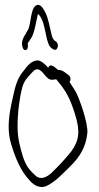

<svg xmlns="http://www.w3.org/2000/svg" viewBox="-20 -740 401 776"><path d="M15 -228C15 -200 19 -178 25 -158C44 -95 66 -47 97 -14C113 6 138 23 165 13C200 -2 232 -36 267 -71C300 -104 327 -143 333 -202C337 -242 299 -348 284 -373C275 -386 268 -398 261 -409C267 -417 266 -428 259 -435L247 -444C236 -453 226 -458 217 -457H215C206 -464 183 -489 175 -466C165 -478 148 -494 133 -496C108 -496 89 -473 75 -453C57 -433 44 -403 36 -364C27 -324 15 -277 15 -228ZM51 -229C51 -285 59 -345 70 -387C78 -414 90 -426 105 -442C115 -452 119 -460 133 -460C158 -454 166 -413 195 -418C200 -418 203 -419 207 -420C209 -418 209 -416 211 -415C246 -373 262 -346 283 -279C305 -210 300 -172 268 -128C243 -97 219 -71 196 -49C179 -31 151 -9 126 -28C114 -39 104 -48 94 -62C84 -76 78 -91 72 -109C62 -145 51 -177 51 -229ZM69 -558C71 -547 75 -535 85 -538C93 -541 94 -552 92 -565C97 -573 103 -582 106 -586C120 -608 125 -650 133 -682C133 -683 132 -683 133 -684C134 -683 133 -683 134 -683C136 -682 141 -677 146 -668C163 -638 164 -585 179 -556C185 -546 207 -526 213 -550C217 -559 210 -571 205 -573C197 -578 194 -582 190 -594C181 -627 176 -667 162 -692C153 -708 141 -730 123 -716C105 -703 105 -650 95 -623C87 -606 66 -583 69 -558Z"/></svg>

Font: Stray Cat
Style: UltCn
Weight: 400
Version: Version 1.0